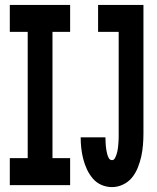

<svg xmlns="http://www.w3.org/2000/svg" viewBox="-20 -755 640 783"><path d="M437 8Q414 8 393.5 -1Q373 -10 358.5 -27Q344 -44 334.5 -64.5Q325 -85 319.5 -106.5Q314 -128 311.5 -150Q309 -172 309 -195H410Q410 -186 410.5 -177.5Q411 -169 411.5 -160.5Q412 -152 413.5 -144Q415 -136 417 -127.5Q419 -119 423.5 -110.5Q428 -102 437 -102Q444 -102 448 -109Q452 -116 454.5 -123Q457 -130 458.5 -137Q460 -144 461 -151.5Q462 -159 462.5 -166.5Q463 -174 463.5 -181Q464 -188 464 -195.5Q464 -203 464 -210V-625H380V-735H565V-210Q565 -187 563 -163Q561 -139 556 -116.5Q551 -94 542 -71.5Q533 -49 518.5 -31Q504 -13 482 -2.5Q460 8 437 8ZM20 0V-110H93V-625H20V-735H266V-625H194V-110H266V0Z"/></svg>

Font: Iosevka Custom XBdEx
Style: Regular
Weight: 800
Width: 7
Monospace: yes
Designer: Belleve Invis
Foundry: Belleve Invis
Version: Version 11.2.4; ttfautohint (v1.8.4)